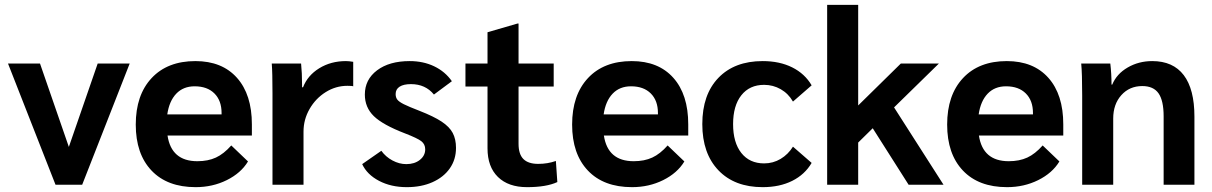

<svg xmlns="http://www.w3.org/2000/svg" viewBox="-20 -762 5000 792"><path d="M515 -500 319 0H209L13 -500H145L264 -156L383 -500Z M1019 -203H671Q687 -97 794 -97Q838 -97 870.5 -112Q903 -127 934 -162L1003 -96Q974 -48 915.5 -19Q857 10 787 10Q670 10 605 -58.5Q540 -127 540 -248Q540 -370 605.5 -440Q671 -510 786 -510Q896 -510 957.5 -441Q1019 -372 1019 -249ZM894 -296Q894 -347 864.5 -376.5Q835 -406 783 -406Q736 -406 707 -375.5Q678 -345 670 -290H894Z M1104 -378Q1104 -463 1101 -500H1222Q1226 -461 1226 -412V-402H1230Q1249 -451 1297 -480.5Q1345 -510 1407 -510Q1419 -510 1437 -507V-406Q1433 -408 1413 -408Q1365 -408 1323.5 -382Q1282 -356 1257 -312.5Q1232 -269 1232 -219V0H1104Z M1474 -85 1553 -140Q1571 -115 1599 -100Q1627 -85 1656 -85Q1690 -85 1712 -102.5Q1734 -120 1734 -146Q1734 -167 1718 -179.5Q1702 -192 1650 -212Q1559 -247 1522 -283Q1485 -319 1485 -372Q1485 -434 1535.5 -472Q1586 -510 1670 -510Q1726 -510 1771 -488.5Q1816 -467 1844 -427L1770 -372Q1735 -415 1675 -415Q1645 -415 1628.5 -404.5Q1612 -394 1612 -374Q1612 -360 1619 -351Q1626 -342 1646 -332Q1666 -322 1710 -305Q1769 -282 1801.5 -260.5Q1834 -239 1847.5 -213.5Q1861 -188 1861 -152Q1861 -104 1835.5 -67.5Q1810 -31 1764 -10.5Q1718 10 1658 10Q1593 10 1543.5 -16Q1494 -42 1474 -85Z M1991 -150V-405H1900V-500H1991V-629L2115 -665H2119V-500H2264V-405H2119V-169Q2119 -126 2139 -106Q2159 -86 2200 -86Q2239 -86 2273 -98L2279 -11Q2234 10 2154 10Q2077 10 2034 -32Q1991 -74 1991 -150Z M2819 -203H2471Q2487 -97 2594 -97Q2638 -97 2670.5 -112Q2703 -127 2734 -162L2803 -96Q2774 -48 2715.5 -19Q2657 10 2587 10Q2470 10 2405 -58.5Q2340 -127 2340 -248Q2340 -370 2405.5 -440Q2471 -510 2586 -510Q2696 -510 2757.5 -441Q2819 -372 2819 -249ZM2694 -296Q2694 -347 2664.5 -376.5Q2635 -406 2583 -406Q2536 -406 2507 -375.5Q2478 -345 2470 -290H2694Z M2877 -250Q2877 -372 2943.5 -441Q3010 -510 3126 -510Q3196 -510 3248 -484Q3300 -458 3328 -410L3251 -343Q3232 -376 3200.5 -394Q3169 -412 3132 -412Q3072 -412 3038 -369Q3004 -326 3004 -250Q3004 -174 3038 -131Q3072 -88 3132 -88Q3169 -88 3200 -106.5Q3231 -125 3251 -157L3328 -90Q3300 -42 3248 -16Q3196 10 3126 10Q3010 10 2943.5 -59.5Q2877 -129 2877 -250Z M3728 0 3580 -233 3520 -174V0H3392V-742H3520V-327L3696 -500H3853L3668 -319L3872 0Z M4366 -203H4018Q4034 -97 4141 -97Q4185 -97 4217.5 -112Q4250 -127 4281 -162L4350 -96Q4321 -48 4262.5 -19Q4204 10 4134 10Q4017 10 3952 -58.5Q3887 -127 3887 -248Q3887 -370 3952.5 -440Q4018 -510 4133 -510Q4243 -510 4304.5 -441Q4366 -372 4366 -249ZM4241 -296Q4241 -347 4211.5 -376.5Q4182 -406 4130 -406Q4083 -406 4054 -375.5Q4025 -345 4017 -290H4241Z M4444 -368Q4444 -459 4440 -500H4560Q4565 -458 4565 -413H4568Q4586 -457 4631.5 -483.5Q4677 -510 4733 -510Q4819 -510 4863 -452Q4907 -394 4907 -281V0H4780V-282Q4780 -347 4759 -377Q4738 -407 4692 -407Q4639 -407 4605.5 -369.5Q4572 -332 4572 -273V0H4444Z"/></svg>

Font: Sarabun
Style: Bold
Weight: 700
Designer: Suppakit Chalermlarp | Katatrad Co.,Ltd.
Foundry: Cadson Demak Co.,Ltd.
Version: Version 1.000; ttfautohint (v1.6)